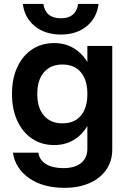

<svg xmlns="http://www.w3.org/2000/svg" viewBox="-20 -726 620 945"><path d="M465 -706.5Q457 -638.5 407 -597.2Q357 -556 280 -556Q202 -556 151.2 -597.2Q100.5 -638.5 92.5 -706.5H193.5Q204 -636 280 -636Q354 -636 364.5 -706.5ZM532.5 -500V10.5Q532.5 66.5 503.2 109Q474 151.5 421 175Q368 198.5 297 198.5Q191.5 198.5 123.5 151Q55.5 103.5 43.5 25.5H169Q173.5 61 206 81.2Q238.5 101.5 292.5 101.5Q348 101.5 379 76.5Q410 51.5 410 6V-106Q384 -61.5 342 -36.8Q300 -12 247 -12Q184.5 -12 137.8 -43.5Q91 -75 65 -131.5Q39 -188 39 -264Q39 -339 65 -395.2Q91 -451.5 137.8 -482.8Q184.5 -514 247 -514Q300 -514 342 -489.2Q384 -464.5 410 -420.5V-500ZM163.5 -264Q163.5 -195 196.2 -157Q229 -119 287.5 -119Q346 -119 378 -157Q410 -195 410 -264Q410 -332 378 -370.2Q346 -408.5 287.5 -408.5Q229 -408.5 196.2 -370.2Q163.5 -332 163.5 -264Z"/></svg>

Font: Overused Grotesk SemiBold
Style: Regular
Weight: 610
Version: Version 0.004